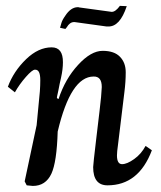

<svg xmlns="http://www.w3.org/2000/svg" viewBox="-20 -608 537 642"><path d="M403.8 -587.4Q380.9 -518.1 341.8 -519.5H335.9L229.5 -534.2H227.5Q213.4 -534.2 203.1 -516.6L198.7 -511.2L180.7 -515.1Q181.2 -516.6 182.6 -521.5Q184.1 -526.4 185.1 -530.3Q188 -541 197.8 -554.7Q216.3 -583.5 239.7 -584H242.7Q243.7 -583 246.1 -583L353 -568.4H354Q366.2 -568.4 380.9 -588.4ZM172.9 -168Q169.9 -66.4 151.9 -27.3Q132.8 13.7 89.8 13.7Q86.4 13.7 69.3 11.7L62.5 -1.5L102.5 -189.5L113.3 -302.7Q114.7 -323.2 114.7 -339.8Q114.7 -357.9 110.4 -366.7Q106 -375.5 96.7 -375Q87.9 -375 66.4 -350.6Q44.9 -326.2 29.8 -299.3L6.3 -317.9Q25.4 -369.6 67.4 -410.2Q108.4 -449.7 152.8 -449.7Q190.9 -449.7 190.4 -399.4Q190.4 -376.5 184.1 -348.1Q179.2 -327.6 175.3 -306.2Q169.4 -280.8 170.4 -279.8L175.8 -276.9Q197.8 -344.2 241.2 -391.1Q284.2 -438 323.2 -438Q362.3 -438 381.3 -418Q400.4 -398.4 400.4 -366.2Q400.4 -335 396 -300.3L374.5 -123.5Q371.1 -99.6 371.1 -88.4Q371.1 -59.1 388.2 -59.1Q404.8 -59.1 428.7 -76.2Q452.1 -92.8 466.8 -120.1L487.8 -105.5Q443.8 11.7 339.4 11.7Q291.5 11.7 291.5 -49.3Q291.5 -57.6 301.8 -144L313 -238.3Q319.3 -289.6 320.3 -316.9Q320.3 -335 313.5 -343.8Q306.6 -352.5 293 -352.1Q216.3 -352.1 172.9 -168Z"/></svg>

Font: Neuton Cursive
Style: Regular
Weight: 500
Designer: Brian M Zick
Version: Version 1.43